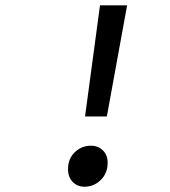

<svg xmlns="http://www.w3.org/2000/svg" viewBox="-20 -690 640 722"><path d="M299.8 -252 356 -669.9H458L381.8 -252ZM297.9 12.2Q271 12.2 253.4 -5.9Q235.8 -23.9 235.8 -54.2Q235.8 -93.3 261.5 -117.7Q287.1 -142.1 321.8 -142.1Q349.1 -142.1 366.9 -124.5Q384.8 -106.9 384.8 -78.1Q384.8 -38.6 358.9 -13.2Q333 12.2 297.9 12.2Z"/></svg>

Font: Office Code Pro Italic
Style: Regular
Weight: 400
Italic angle: -9°
Designer: Nathan Rutzky & Paul D. Hunt
Foundry: Adobe Systems Incorporated
Version: Version 1.004;PS 001.004;hotconv 1.0.70;makeotf.lib2.5.58329